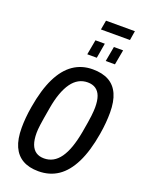

<svg xmlns="http://www.w3.org/2000/svg" viewBox="-185 -1096 897 1193"><g transform="rotate(20 264.0 -499.5)"><path d="M225 12Q163 12 121 -12Q79 -36 57.5 -84Q36 -132 36 -207Q36 -238 39 -273.5Q42 -309 49 -349Q69 -468 107 -545.5Q145 -623 200.5 -661Q256 -699 328 -699Q392 -699 434.5 -675.5Q477 -652 498.5 -604Q520 -556 520 -482Q520 -451 517 -414.5Q514 -378 507 -337Q487 -218 448.5 -140.5Q410 -63 354.5 -25.5Q299 12 225 12ZM231 -75Q263 -75 289.5 -89.5Q316 -104 337 -133.5Q358 -163 373.5 -207Q389 -251 400 -311Q407 -351 411.5 -378.5Q416 -406 418 -424.5Q420 -443 421 -456.5Q422 -470 422 -481Q422 -526 411.5 -554.5Q401 -583 379.5 -597.5Q358 -612 326 -612Q294 -612 267.5 -597.5Q241 -583 220 -554Q199 -525 183 -481Q167 -437 157 -377Q150 -337 145.5 -309.5Q141 -282 138.5 -263.5Q136 -245 135 -232Q134 -219 134 -208Q134 -163 145 -133.5Q156 -104 177.5 -89.5Q199 -75 231 -75ZM263 -775 281 -874H343L326 -775ZM385 -775 403 -874H464L446 -775ZM290 -949 301 -1011H492L482 -949Z"/></g></svg>

Font: Archivo ExtraCondensed Medium
Style: Italic
Weight: 500
Width: 2
Italic angle: -10°
Designer: Hector Gatti
Foundry: Omnibus-Type
Version: Version 2.001